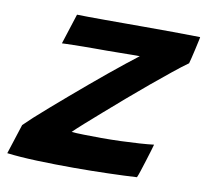

<svg xmlns="http://www.w3.org/2000/svg" viewBox="-100 -595 721 669"><g transform="rotate(10 261.0 -260.0)"><path d="M424.5 -2Q384 0.5 324.5 2.2Q265 4 202 4Q135.5 4 72.2 1.8Q9 -0.5 -35 -6L-1 -111.5Q12 -124.5 33.2 -144Q54.5 -163.5 82 -187.2Q109.5 -211 140.2 -237.5Q171 -264 202.2 -290.2Q233.5 -316.5 263.2 -341Q293 -365.5 318.2 -385.5Q343.5 -405.5 361 -419Q352.5 -419 334 -419Q315.5 -419 292 -418.5Q268.5 -418 243.8 -418Q219 -418 198.5 -418Q180 -418 161.2 -417.8Q142.5 -417.5 126.5 -417.2Q110.5 -417 99.5 -416.5Q88.5 -416 86 -416L120.5 -523.5Q135 -523 161.2 -522.8Q187.5 -522.5 220.5 -522.5Q253.5 -522.5 289 -522.5Q324.5 -522.5 358 -522.5Q407.5 -522.5 461 -522.2Q514.5 -522 556.5 -521Q556.5 -518 553.5 -505Q550.5 -492 547 -475.5Q543.5 -459 539.8 -444.8Q536 -430.5 534.5 -424.5Q512.5 -409 481 -383.5Q449.5 -358 413 -327.8Q376.5 -297.5 339.8 -265.8Q303 -234 269.8 -205Q236.5 -176 211 -153.2Q185.5 -130.5 173 -118Q184.5 -116.5 216.5 -115.8Q248.5 -115 279 -115Q312.5 -115 347.5 -116.2Q382.5 -117.5 413 -119.5Q443.5 -121.5 463.5 -124Q462.5 -119 457.2 -102Q452 -85 445.5 -64Q439 -43 433.2 -25.5Q427.5 -8 424.5 -2Z"/></g></svg>

Font: Grandstander Thin SemiBold
Style: Italic
Weight: 600
Italic angle: -15°
Version: Version 1.200